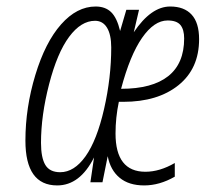

<svg xmlns="http://www.w3.org/2000/svg" viewBox="-20 -560 632 590"><path d="M155.8 9.8Q58.1 9.8 58.1 -127.9Q58.1 -229 88.6 -329.6Q119.1 -430.2 167.7 -485.1Q216.3 -540 273.9 -540Q303.7 -540 321.5 -522.7Q339.4 -505.4 349.1 -464.8L368.2 -529.8H407.2L391.1 -460.9Q444.3 -540 502.9 -540Q545.9 -540 568.8 -515.1Q591.8 -490.2 591.8 -439.5Q591.8 -349.1 528.3 -298.1Q464.8 -247.1 358.9 -247.1Q355 -247.1 351.1 -247.1H345.2Q335 -198.7 335 -149.9Q335 -32.2 426.8 -32.2Q470.7 -32.2 517.1 -59.1V-17.1Q470.2 9.8 423.1 9.8Q376 9.8 347.7 -13.7Q319.3 -37.1 311 -80.1L294.9 0H257.8L269 -76.2Q225.6 9.8 155.8 9.8ZM495.1 -497.1Q453.6 -497.1 416.5 -443.6Q379.4 -390.1 352.1 -287.1Q447.8 -287.1 496.8 -325.9Q545.9 -364.7 545.9 -441.9Q545.9 -469.2 534.4 -483.2Q522.9 -497.1 495.1 -497.1ZM165 -30.8Q208 -30.8 242.9 -79.8Q277.8 -128.9 299.8 -225.1Q321.8 -321.3 321.8 -414.1Q321.8 -453.6 308.8 -474.9Q295.9 -496.1 272 -496.1Q229 -496.1 192.4 -446.8Q155.8 -397.5 130.9 -301.3Q106 -205.1 106 -121.1Q106 -75.2 119.4 -53Q132.8 -30.8 165 -30.8Z"/></svg>

Font: Open Sans Hebrew Condensed Light
Style: Italic
Weight: 300
Width: 3
Italic angle: -12°
Foundry: Ascender Corporation, Yanek Iontef
Version: Version 2.001;PS 002.001;hotconv 1.0.70;makeotf.lib2.5.58329